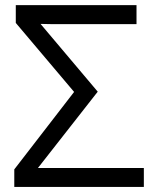

<svg xmlns="http://www.w3.org/2000/svg" viewBox="-20 -734 607 754"><path d="M36.1 0V-68.8L271 -373L42 -644V-713.9H516.1V-639.2H186L139.2 -640.1L363.8 -374L128.9 -74.2H544.9V0Z"/></svg>

Font: Open Sans ACDW
Style: acdw
Weight: 400
Foundry: Ascender Corporation
Version: Version 1.10